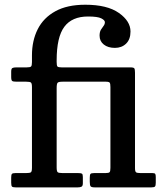

<svg xmlns="http://www.w3.org/2000/svg" viewBox="-20 -812 709 832"><path d="M225.5 -430.5V-86.5Q225.5 -69.5 230 -65.8Q234.5 -62 251.5 -62H318.5Q331 -62 335 -59.5Q339 -57 339 -45V-18Q339 -6 333.2 -3Q327.5 0 316.5 0H48.5Q35.5 0 32 -3.5Q28.5 -7 28.5 -20.5V-42Q28.5 -54.5 31.5 -58.2Q34.5 -62 46.5 -62H92.5Q109.5 -62 114 -65.5Q118.5 -69 118.5 -85.5V-434Q118.5 -450.5 114.2 -454.2Q110 -458 93 -458H52Q37.5 -458 33 -461Q28.5 -464 28.5 -478.5V-501.5Q28.5 -514.5 33.8 -517.2Q39 -520 50.5 -520H95.5Q110.5 -520 114.5 -523.8Q118.5 -527.5 118.5 -543V-572Q118.5 -636 143.5 -685.5Q168.5 -735 219.8 -763.2Q271 -791.5 349.5 -791.5Q444.5 -791.5 495 -756Q545.5 -720.5 545.5 -675.5Q545.5 -641.5 526.5 -623Q507.5 -604.5 478 -604.5Q448 -604.5 429.8 -619Q411.5 -633.5 411.5 -657.5Q411.5 -673.5 417.2 -683Q423 -692.5 428.8 -699.8Q434.5 -707 434.5 -716Q434.5 -724.5 418.8 -732.5Q403 -740.5 361.5 -740.5Q292 -740.5 258.8 -696Q225.5 -651.5 225.5 -550V-543.5Q225.5 -528 228.8 -524Q232 -520 247 -520H544.5Q559 -520 562 -515.8Q565 -511.5 565 -497V-83.5Q565 -68.5 569.8 -65.2Q574.5 -62 590 -62H641Q650.5 -62 652.8 -58.2Q655 -54.5 655 -44.5V-20.5Q655 -8 651.8 -4Q648.5 0 635.5 0H391Q376.5 0 372.8 -4.5Q369 -9 369 -24.5V-41.5Q369 -54.5 372 -58.2Q375 -62 388 -62H437Q451 -62 454.8 -65.8Q458.5 -69.5 458.5 -84.5V-434.5Q458.5 -449 455.5 -453.5Q452.5 -458 438.5 -458H252Q234 -458 229.8 -453.5Q225.5 -449 225.5 -430.5Z"/></svg>

Font: Besley Medium
Style: Regular
Weight: 500
Designer: Owen Earl
Foundry: indestructible type*
Version: Version 2.001; ttfautohint (v1.8.3)